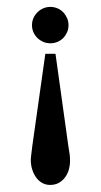

<svg xmlns="http://www.w3.org/2000/svg" viewBox="-20 -371 291 554"><path d="M177.7 -298.3Q177.7 -287.6 173.6 -278.1Q169.4 -268.6 162.6 -261.5Q155.8 -254.4 146 -250.2Q136.2 -246.1 125.5 -246.1Q114.3 -246.1 104.7 -250.2Q95.2 -254.4 87.9 -261.5Q80.6 -268.6 76.4 -278.1Q72.3 -287.6 72.3 -298.3Q72.3 -309.1 76.4 -318.6Q80.6 -328.1 87.9 -335.4Q95.2 -342.8 104.7 -346.9Q114.3 -351.1 125.5 -351.1Q136.2 -351.1 146 -346.9Q155.8 -342.8 162.6 -335.4Q169.4 -328.1 173.6 -318.6Q177.7 -309.1 177.7 -298.3ZM182.1 93.3Q182.1 106 178.7 118.2Q175.3 130.4 168 140.4Q160.6 150.4 149.9 156.5Q139.2 162.6 124.5 162.6Q112.3 162.6 102.1 157Q91.8 151.4 84.5 141.4Q77.1 131.3 73 118.2Q68.8 105 68.8 89.8Q68.8 87.9 69.3 82.8Q69.8 77.6 70.6 71.8Q71.3 65.9 72 60.1Q72.8 54.2 73.2 50.3L110.8 -215.8H140.1L177.2 50.3Q179.7 63.5 180.9 73.5Q182.1 83.5 182.1 93.3Z"/></svg>

Font: Scheherazade
Style: Bold
Weight: 700
Version: Version 2.100 (build 932/914)